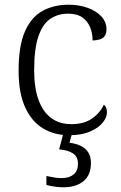

<svg xmlns="http://www.w3.org/2000/svg" viewBox="-20 -564 512 815"><path d="M272 10Q212 10 163.5 -18.5Q115 -47 87 -108Q59 -169 59 -264Q59 -371 86.5 -432Q114 -493 162 -518.5Q210 -544 271 -544Q315 -544 351.5 -531Q388 -518 410 -494.5Q432 -471 432 -439Q432 -423 425.5 -412.5Q419 -402 406 -397.5Q393 -393 373 -392Q373 -423 362.5 -448.5Q352 -474 329.5 -490Q307 -506 269 -506Q226 -506 193.5 -484Q161 -462 143 -409.5Q125 -357 125 -265Q125 -190 144 -139Q163 -88 198 -62.5Q233 -37 283 -37Q337 -37 371 -61Q405 -85 421 -120Q428 -114 431 -106Q434 -98 434 -86Q434 -66 416 -43.5Q398 -21 362 -5.5Q326 10 272 10ZM249 231Q233 231 214 228.5Q195 226 177 221V183Q195 187 211 189.5Q227 192 242 192Q274 192 292.5 176.5Q311 161 311 131Q311 101 289.5 87Q268 73 231 70L252 -9H289L275 42Q302 45 322.5 55Q343 65 354.5 82.5Q366 100 366 128Q366 179 334.5 205Q303 231 249 231Z"/></svg>

Font: Noto Serif Kannada Light
Style: Regular
Weight: 300
Version: Version 2.003